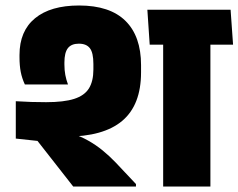

<svg xmlns="http://www.w3.org/2000/svg" viewBox="-20 -679 868 699"><path d="M746 -559.5H574V0H746ZM550 -516.5H828.5L819.5 -643.5H541ZM516.5 -643.5 525 -516.5H778.5L769.5 -643.5ZM475 0V-9L401 -87.5Q378.5 -111 353.8 -131.2Q329 -151.5 301 -167.2Q273 -183 241 -193V-248.5L37.5 -310.5V-174.5L116.5 -166L246.5 0ZM493.5 -442Q493.5 -547 436.8 -603Q380 -659 268 -659Q164 -659 107.5 -612.5Q51 -566 51 -479V-470.5Q51 -440.5 55.5 -417.2Q60 -394 70.5 -371.5H227.5Q221 -389 217.8 -406Q214.5 -423 214.5 -444V-451.5Q214.5 -487.5 227.2 -503.8Q240 -520 267 -520Q294.5 -520 307.2 -503.5Q320 -487 320 -446V-426Q320 -383.5 303.8 -357.2Q287.5 -331 250 -319Q212.5 -307 148 -307Q118.5 -307 94 -307.8Q69.5 -308.5 37.5 -310.5L113.5 -183Q135.5 -182 164.5 -181.8Q193.5 -181.5 219 -181.5Q357 -181.5 425.2 -239.2Q493.5 -297 493.5 -415.5Z"/></svg>

Font: Anek Devanagari ExtraBold
Style: Regular
Weight: 800
Designer: Kailash Malviya (Devanagari) & Yesha Goshar (Latin)
Foundry: Ek Type
Version: Version 1.003